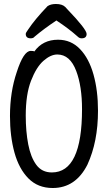

<svg xmlns="http://www.w3.org/2000/svg" viewBox="-20 -918 540 962"><path d="M244 24Q170 24 122.5 -24Q75 -72 52.5 -153.5Q30 -235 30 -337Q30 -457 64 -557Q98 -663 134 -663Q149 -663 152 -660Q194 -719 271 -719Q336 -719 381 -672Q426 -625 448.5 -544.5Q471 -464 471 -363Q471 -208 418 -93Q359 24 244 24ZM240 -54Q391 -54 391 -371Q391 -485 362 -562Q331 -645 267 -645Q234 -645 198 -613.5Q162 -582 135.5 -513.5Q109 -445 109 -339Q109 -259 121.5 -194.5Q134 -130 162 -92Q190 -54 240 -54ZM134 -726Q109 -726 109 -748Q109 -754 121 -770Q154 -820 218 -887Q234 -898 260 -898Q292 -898 307 -883L318 -871Q414 -771 414 -748Q414 -726 389 -726Q378 -726 370 -734Q323 -776 263 -815L265 -817Q200 -774 153 -734Q147 -726 134 -726Z"/></svg>

Font: LXGW WenKai Mono TC
Style: Bold
Weight: 700
Designer: LXGW / Fontworks Inc.
Foundry: LXGW / Fontworks Inc.
Version: Version 1.330